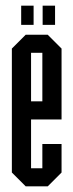

<svg xmlns="http://www.w3.org/2000/svg" viewBox="-20 -660 260 680"><path d="M55 -572V-640H99V-572ZM131 -572V-640H175V-572ZM71 0 22 -49V-488L71 -537H149L198 -488V-237H90V-64H130V-150H198V-49L149 0ZM130 -473H90V-301H130Z"/></svg>

Font: Commune Nuit Debout
Style: Regular
Weight: 400
Designer: Sébastien Marchal
Foundry: Sébastien Marchal
Version: Version 1.003;PS 1.3;hotconv 1.0.88;makeotf.lib2.5.647800